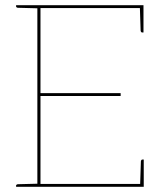

<svg xmlns="http://www.w3.org/2000/svg" viewBox="-20 -720 622 740"><path d="M124 0V-700H533V-689H136V-361H445V-350H136V-11H534V0ZM520 -5 523 -98Q523 -100 524.5 -102.5Q526 -105 528 -105H534V-11ZM519 -695 533 -689V-595H527Q525 -595 523.5 -597.5Q522 -600 522 -602ZM127 -700 126 -688 49 -690Q47 -690 44.5 -691.5Q42 -693 42 -695V-700ZM42 0V-5Q42 -7 44.5 -8.5Q47 -10 49 -10L126 -12L127 0Z"/></svg>

Font: Aleo Thin
Style: Regular
Weight: 250
Designer: Alessio Laiso
Foundry: Alessio Laiso
Version: Version 2.001;gftools[0.9.29]